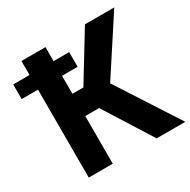

<svg xmlns="http://www.w3.org/2000/svg" viewBox="-184 -863 1006 1014"><g transform="rotate(-30 319.0 -355.5)"><path d="M305.2 -290.5H220.7V0H74.2V-536.1H-25.4V-625.5H74.2V-710.9H220.7V-625.5H315.9V-536.1H220.7V-426.3H287.6L461.4 -710.9H640.1L420.9 -374.5L663.1 0H488.3Z"/></g></svg>

Font: Robotiche
Style: Bold
Weight: 700
Designer: Google
Version: Version 2.001150; 2014